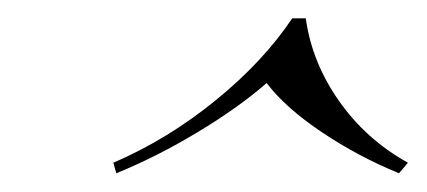

<svg xmlns="http://www.w3.org/2000/svg" viewBox="-20 -602 458 206"><path d="M104.8 -416.1 101.6 -427.4Q159.7 -452.4 210.9 -494Q262.1 -535.5 293.5 -582.3H308.1Q314.5 -535.5 343.5 -494Q372.6 -452.4 417.7 -427.4L408.1 -416.1Q364.5 -433.9 325.4 -460.1Q286.3 -486.3 266.1 -512.9Q235.5 -486.3 191.9 -460.1Q148.4 -433.9 104.8 -416.1Z"/></svg>

Font: Playfair Display SC
Style: Italic
Weight: 400
Italic angle: -14°
Designer: Claus Eggers Sørensen
Foundry: Claus Eggers Sørensen
Version: Version 1.202; ttfautohint (v1.6)